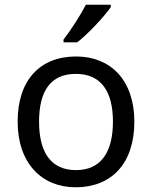

<svg xmlns="http://www.w3.org/2000/svg" viewBox="-20 -786 645 816"><path d="M451 -756V-766H345C322 -721 279 -655 250 -618V-606H308C355 -642 426 -719 451 -756ZM551 -269C551 -446 449 -546 304 -546C150 -546 55 -446 55 -269C55 -91 159 10 301 10C454 10 551 -91 551 -269ZM146 -269C146 -396 193 -472 302 -472C411 -472 460 -396 460 -269C460 -142 411 -63 303 -63C194 -63 146 -142 146 -269Z"/></svg>

Font: Noto Sans Arabic UI
Style: Regular
Weight: 400
Designer: Monotype Design Team, Nadine Chahine and Nizar Qandah
Foundry: Monotype Imaging Inc.
Version: Version 2.010